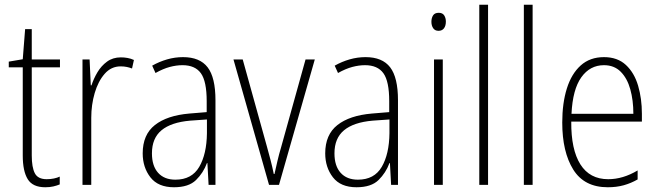

<svg xmlns="http://www.w3.org/2000/svg" viewBox="-20 -780 2777 810"><path d="M177 -24Q193 -24 207.5 -27Q222 -30 232 -35V-2Q220 3 205 6.5Q190 10 171 10Q118 10 97 -24Q76 -58 76 -124V-496H17V-520L76 -530L86 -657H114V-529H233V-496H114V-124Q114 -74 127 -49Q140 -24 177 -24Z M490 -538Q504 -538 518 -535.5Q532 -533 545 -527L537 -491Q527 -495 515 -497.5Q503 -500 489 -500Q449 -500 421.5 -468.5Q394 -437 379.5 -387.5Q365 -338 365 -283V0H328V-529H358L363 -420H366Q375 -448 391 -475Q407 -502 431.5 -520Q456 -538 490 -538Z M752 -539Q823 -539 856 -496Q889 -453 889 -357V0H860L855 -92H853Q838 -51 807 -20.5Q776 10 714 10Q647 10 614.5 -32Q582 -74 582 -133Q582 -212 633.5 -252.5Q685 -293 779 -301L852 -307V-353Q852 -437 827.5 -471Q803 -505 750 -505Q724 -505 696 -497.5Q668 -490 636 -472L622 -503Q652 -520 685 -529.5Q718 -539 752 -539ZM782 -271Q702 -264 661.5 -230.5Q621 -197 621 -133Q621 -80 647 -51Q673 -22 720 -22Q789 -22 820.5 -76Q852 -130 853 -218V-276Z M1115 0 965 -529H1004L1106 -162Q1114 -133 1121.5 -104.5Q1129 -76 1135 -46H1138Q1144 -73 1150.5 -101Q1157 -129 1166 -159L1269 -529H1308L1157 0Z M1522 -539Q1593 -539 1626 -496Q1659 -453 1659 -357V0H1630L1625 -92H1623Q1608 -51 1577 -20.5Q1546 10 1484 10Q1417 10 1384.5 -32Q1352 -74 1352 -133Q1352 -212 1403.5 -252.5Q1455 -293 1549 -301L1622 -307V-353Q1622 -437 1597.5 -471Q1573 -505 1520 -505Q1494 -505 1466 -497.5Q1438 -490 1406 -472L1392 -503Q1422 -520 1455 -529.5Q1488 -539 1522 -539ZM1552 -271Q1472 -264 1431.5 -230.5Q1391 -197 1391 -133Q1391 -80 1417 -51Q1443 -22 1490 -22Q1559 -22 1590.5 -76Q1622 -130 1623 -218V-276Z M1831 -726Q1847 -726 1854 -715Q1861 -704 1861 -689Q1861 -671 1853 -660.5Q1845 -650 1830 -650Q1815 -650 1807.5 -661Q1800 -672 1800 -688Q1800 -704 1807 -715Q1814 -726 1831 -726ZM1848 -529V0H1811V-529Z M2039 0H2002V-760H2039Z M2227 0H2190V-760H2227Z M2528 -539Q2585 -539 2620.5 -506Q2656 -473 2672 -418.5Q2688 -364 2688 -300V-267H2390Q2389 -149 2428.5 -86.5Q2468 -24 2546 -24Q2608 -24 2670 -61V-23Q2642 -7 2611.5 1.5Q2581 10 2544 10Q2445 10 2398.5 -64.5Q2352 -139 2352 -263Q2352 -345 2371.5 -407Q2391 -469 2430 -504Q2469 -539 2528 -539ZM2528 -505Q2469 -505 2432.5 -454Q2396 -403 2391 -300H2652Q2652 -357 2639 -403.5Q2626 -450 2598.5 -477.5Q2571 -505 2528 -505Z"/></svg>

Font: Noto Sans Gujarati UI Condensed ExtraLight
Style: Regular
Weight: 200
Width: 3
Designer: Jelle Bosma - Monotype Design Team, Universal Thirst
Foundry: Monotype Imaging Inc.
Version: Version 2.106; ttfautohint (v1.8.4.7-5d5b)